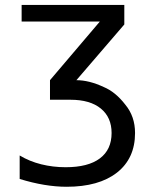

<svg xmlns="http://www.w3.org/2000/svg" viewBox="-20 -543 618 767"><path d="M285.2 -222.7Q335.9 -222.7 394.5 -195.3Q441.4 -175.8 480.5 -125Q519.5 -78.1 519.5 -11.7Q519.5 89.8 447.3 146.5Q375 203.1 246.1 203.1Q203.1 203.1 156.2 195.3Q109.4 187.5 58.6 171.9V78.1Q97.7 101.6 144.5 113.3Q191.4 125 242.2 125Q332 125 378.9 89.8Q425.8 54.7 425.8 -11.7Q425.8 -74.2 382.8 -109.4Q339.8 -144.5 261.7 -144.5H179.7V-222.7L378.9 -457H66.4V-523.4H476.6V-445.3Z"/></svg>

Font: 和音 by 宁静之雨，公众号njzyshare
Style: Regular
Weight: 400
Designer: Steve Matteson
Foundry: Ascender Corporation
Version: Version 6.00;June 8, 2018;FontCreator 11.0.0.2388 32-bit